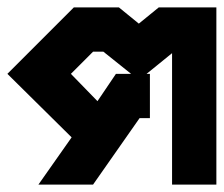

<svg xmlns="http://www.w3.org/2000/svg" viewBox="-46 -500 606 520"><path d="M154 -480H276L330 -436L384 -480H540V0H420V-356L351 -300H360V-180H332L206 0H58L148 -128L-26 -300ZM206 -360 146 -300 218 -226 268 -300H309L234 -360Z"/></svg>

Font: SOV_raksil
Style: bold
Weight: 700
Version: Version 1.00